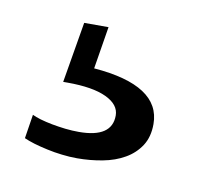

<svg xmlns="http://www.w3.org/2000/svg" viewBox="-39 -47 337 296"><g transform="rotate(10 129.0 101.0)"><path d="M18.6 149.9Q23.4 152.3 31.7 154.8Q40 157.2 50.3 159.2Q60.5 161.1 71.5 162.4Q82.5 163.6 92.8 163.6Q144.5 163.6 144.5 128.9Q144.5 111.8 123.3 101.8Q102.1 91.8 62.5 91.8H55.7L71.8 -3.4H109.9L99.1 63Q204.1 71.3 204.1 131.8Q204.1 151.9 195.1 165.8Q186 179.7 171.1 188.2Q156.2 196.8 137 200.4Q117.7 204.1 97.2 204.1Q85.4 204.1 73.2 202.6Q61 201.2 49.8 198.7Q38.6 196.3 28.8 193.4Q19 190.4 12.7 187.5Z"/></g></svg>

Font: Ride Light
Style: Regular
Weight: 300
Version: Version 3.000